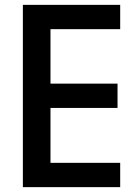

<svg xmlns="http://www.w3.org/2000/svg" viewBox="-20 -770 563 790"><path d="M474.5 -750V-650H187.7V-425.9H463.6V-325.9H187.7V-100H474.5V0H74.1V-750Z"/></svg>

Font: Spartan MB SemBd
Style: Regular
Weight: 600
Designer: Matt Bailey, Mirko Velimirovic
Foundry: Matt Bailey
Version: Version 1.005